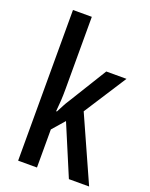

<svg xmlns="http://www.w3.org/2000/svg" viewBox="-143 -886 710 910"><g transform="rotate(20 212.0 -431.0)"><path d="M159 -447Q159 -416 157.5 -389Q156 -362 153 -333H157Q167 -352 175 -367.5Q183 -383 193 -398L312 -591H414L276 -377L422 -51H320L213 -305L159 -243V-51H64V-811H159Z"/></g></svg>

Font: Noto Sans Tamil UI ExtraCondensed Medium
Style: Regular
Weight: 500
Width: 2
Designer: Jelle Bosma - Monotype Design Team
Foundry: Monotype Imaging Inc.
Version: Version 2.004; ttfautohint (v1.8.4.7-5d5b)